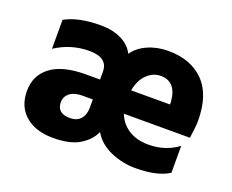

<svg xmlns="http://www.w3.org/2000/svg" viewBox="-90 -664 989 817"><g transform="rotate(20 404.0 -255.5)"><path d="M554 -401Q520 -401 492.5 -375Q465 -349 456 -300H632V-311Q625 -401 554 -401ZM192 -151Q192 -100 251 -100Q282 -100 299 -119Q316 -138 316 -171V-208H269Q232 -208 212 -192Q192 -176 192 -151ZM252 -298H316V-333Q316 -397 232.5 -397Q149 -397 79 -351V-482Q139 -516 242 -516Q296 -516 335.5 -496Q375 -476 391 -442Q414 -475 456 -493.5Q498 -512 548 -512Q650 -512 709 -452.5Q768 -393 768 -275Q768 -252 760 -196H461Q477 -154 514 -131Q551 -108 603 -108Q680 -108 737 -151V-29Q684 5 585 5Q528 5 474 -18Q420 -41 392 -88Q376 -50 333 -23Q290 4 211.5 4Q133 4 86.5 -36Q40 -76 40 -146.5Q40 -217 93.5 -257.5Q147 -298 252 -298Z"/></g></svg>

Font: Hind Mysuru
Style: Bold
Weight: 700
Designer: Manushi Parikh, Hitesh Malaviya
Foundry: Indian Type Foundry
Version: Version 0.703;PS 1.0;hotconv 1.0.86;makeotf.lib2.5.63406